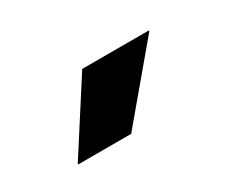

<svg xmlns="http://www.w3.org/2000/svg" viewBox="-41 -785 405 339"><g transform="rotate(-30 161.5 -615.0)"><path d="M136 -685.5H272V-684L153.5 -543H45.5V-544.5Z"/></g></svg>

Font: Anek Gurmukhi Medium SemiBold
Style: Regular
Weight: 600
Version: Version 1.003